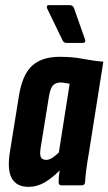

<svg xmlns="http://www.w3.org/2000/svg" viewBox="-20 -721 422 747"><path d="M91 6Q45 6 26 -27Q7 -60 19 -133L54 -350Q67 -430 104.5 -465Q142 -500 213 -500Q262 -500 303 -492Q344 -484 382 -481L326 -127Q313 -54 311 -12Q310 0 298 0H220Q208 0 208 -12Q208 -22 209 -34Q210 -46 212 -58Q184 -29 154 -11.5Q124 6 91 6ZM160 -99Q171 -99 183.5 -107Q196 -115 209 -128L251 -395Q241 -397 232.5 -398.5Q224 -400 215 -400Q196 -400 185.5 -388Q175 -376 170 -343L138 -145Q134 -120 139 -109.5Q144 -99 160 -99ZM238 -554Q227 -554 222 -567L163 -689Q161 -694 163 -697.5Q165 -701 170 -701H251Q264 -701 268 -689L311 -567Q315 -554 301 -554Z"/></svg>

Font: Sofia Sans Extra Condensed ExtraBold
Style: Italic
Weight: 800
Italic angle: -9°
Designer: Botio Nikoltchev, Ani Petrova
Foundry: lettersoup
Version: Version 4.101; ttfautohint (v1.8.4.7-5d5b)